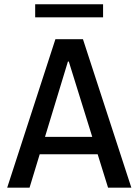

<svg xmlns="http://www.w3.org/2000/svg" viewBox="-20 -867 640 887"><path d="M13.2 0 236 -686H363.2L586.8 0H479.2L297.8 -582.8H293.8L116.5 0ZM124.5 -154.2V-234.8H471.2V-154.2ZM142.5 -786.8V-847.2H456.2V-786.8Z"/></svg>

Font: Chivo Mono Medium
Style: Regular
Weight: 500
Monospace: yes
Designer: Hector Gatti
Foundry: Omnibus-Type
Version: Version 1.008